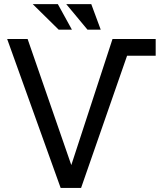

<svg xmlns="http://www.w3.org/2000/svg" viewBox="-20 -920 812 940"><path d="M263.2 -899.9 332 -774.9H267.1L140.1 -899.9ZM426.8 -899.9 473.1 -774.9H408.2L304.2 -899.9ZM377 0H276.9L15.1 -729H115.2L329.1 -111.8L530.8 -729H742.2V-647H602.1Z"/></svg>

Font: Miedinger*
Style: Book
Weight: 400
Version: Version 001.000